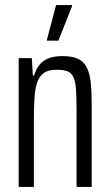

<svg xmlns="http://www.w3.org/2000/svg" viewBox="-20 -740 434 760"><path d="M54 0V-510H106L110 -441H115Q122 -465 135 -482Q148 -499 170.5 -508.5Q193 -518 227 -518Q265 -518 288 -507.5Q311 -497 323 -474Q335 -451 339 -414.5Q343 -378 343 -325V0H283V-306Q283 -359 280.5 -390Q278 -421 269.5 -437Q261 -453 245 -458.5Q229 -464 203 -464Q170 -464 152 -450Q134 -436 126 -410Q118 -384 116 -346.5Q114 -309 114 -262V0ZM166 -579V-584L202 -720H265V-715L211 -579Z"/></svg>

Font: Saira ExtraCondensed
Style: Regular
Weight: 400
Width: 2
Designer: Hector Gatti with collaboration of the Omnibus-Type team
Foundry: Omnibus-Type
Version: Version 1.101